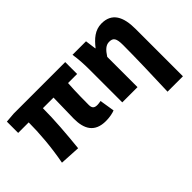

<svg xmlns="http://www.w3.org/2000/svg" viewBox="-104 -984 1587 1587"><g transform="rotate(-45 690.0 -190.5)"><path d="M602 14C647 14 686 5 708 -4L687 -135C671 -132 656 -130 646 -130C613 -130 595 -141 595 -181C595 -204 595 -333 602 -430H708V-569H105L19 -562V-430H142C142 -307 130 -152 101 0L280 10C295 -138 308 -296 308 -430H432C431 -338 427 -219 427 -187C427 -67 471 14 602 14Z M1133 202H1313V-352C1313 -494 1268 -583 1146 -583C1068 -583 1015 -534 967 -473H964L951 -569H793C803 -506 806 -437 806 -392V0H984V-354C1017 -405 1045 -431 1083 -431C1130 -431 1146 -409 1146 -330C1146 -203 1140 25 1133 202Z"/></g></svg>

Font: Noto Sans JP Black
Style: Regular
Weight: 900
Designer: Ryoko NISHIZUKA  (kana, bopomofo & ideographs); Paul D. Hunt (Latin, Greek & Cyrillic); Sandoll Communications , Soo-you
Foundry: Adobe
Version: Version 2.002;hotconv 1.0.116;makeotfexe 2.5.65601